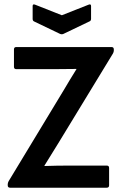

<svg xmlns="http://www.w3.org/2000/svg" viewBox="-20 -874 569 894"><path d="M27 0Q16 0 16 -11V-16Q16 -22 20 -30L276 -453Q306 -504 336 -552V-553Q309 -553 282 -552.5Q255 -552 229 -552H56Q45 -552 45 -563V-644Q45 -655 56 -655H499Q510 -655 510 -644V-639Q510 -632 506 -625L252 -208Q220 -155 187 -103V-101Q215 -102 243.5 -102.5Q272 -103 301 -103H477Q488 -103 488 -92V-11Q488 0 477 0ZM260 -716 139 -774Q132 -777 132 -786V-846Q132 -857 144 -852L268 -803L392 -852Q404 -857 404 -846V-786Q404 -777 396 -774L275 -716Q268 -713 260 -716Z"/></svg>

Font: Sofia Sans Semi Condensed
Style: Bold
Weight: 700
Designer: Botio Nikoltchev, Ani Petrova
Foundry: lettersoup
Version: Version 4.100; ttfautohint (v1.8.4.7-5d5b)